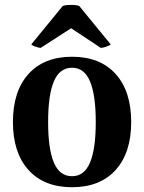

<svg xmlns="http://www.w3.org/2000/svg" viewBox="-20 -768 602 802"><path d="M281 14Q164 14 99 -58Q34 -130 34 -258Q34 -387 99 -459Q164 -531 281 -531Q398 -531 463 -459Q528 -387 528 -258Q528 -130 463 -58Q398 14 281 14ZM281 -32Q332 -32 356 -89Q380 -146 380 -258Q380 -371 356 -428Q332 -485 281 -485Q229 -485 205 -428Q181 -371 181 -258Q181 -146 205 -89Q229 -32 281 -32ZM150 -568Q142 -568 127 -573.5Q112 -579 111 -583L242 -743Q248 -746 262.5 -747Q277 -748 291 -747Q305 -746 311 -743L442 -583Q441 -579 425 -573.5Q409 -568 401 -568L277 -650Z"/></svg>

Font: Arima Thin
Style: Regular
Weight: 100
Designer: Joana Correia and Natanael Gama
Foundry: NDISCOVER
Version: Version 1.101;gftools[0.9.23]